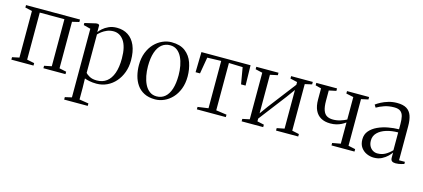

<svg xmlns="http://www.w3.org/2000/svg" viewBox="-59 -1023 3842 1742"><g transform="rotate(15 1862.5 -151.5)"><path d="M20.5 0V-23L86.5 -37V-474.5L21 -489.5V-512.5H528V-489.5L463 -474V-37L529 -23V0H321.5V-23L390.5 -37V-479H159V-37L228.5 -23V0Z M577 226V203L640 188.5V-456L574 -473V-492.5L679 -517H698.5L709 -508.5V-443Q719 -457.5 740.8 -477.2Q762.5 -497 795.8 -512.2Q829 -527.5 872.5 -527.5Q933 -527.5 977.5 -498.8Q1022 -470 1046.5 -413.5Q1071 -357 1071 -273.5Q1071 -213 1052 -161.2Q1033 -109.5 999.2 -70.8Q965.5 -32 920 -10.5Q874.5 11 821.5 11Q785.5 11 754.8 4.8Q724 -1.5 709.5 -8L711.5 80.5V189L798.5 203V226ZM817 -18Q871 -18 908.8 -46.5Q946.5 -75 966.5 -131Q986.5 -187 986.5 -269Q986.5 -325.5 976.5 -367Q966.5 -408.5 947.8 -435.2Q929 -462 904.5 -475.2Q880 -488.5 850.5 -488.5Q818 -488.5 790.5 -477Q763 -465.5 743 -450Q723 -434.5 711.5 -422V-60.5Q721.5 -48 748.2 -33Q775 -18 817 -18Z M1151 -253Q1151 -318.5 1171.2 -370Q1191.5 -421.5 1225.2 -456.8Q1259 -492 1300.8 -510.5Q1342.5 -529 1385.5 -529Q1466.5 -529 1514.8 -491.8Q1563 -454.5 1584 -394.2Q1605 -334 1605 -266Q1605 -200.5 1585 -148.8Q1565 -97 1531.5 -61.5Q1498 -26 1456.5 -7.5Q1415 11 1371.5 11Q1311 11 1268.8 -10.8Q1226.5 -32.5 1200.8 -69.8Q1175 -107 1163 -154.5Q1151 -202 1151 -253ZM1378.5 -19Q1423.5 -19 1456 -46Q1488.5 -73 1505.8 -125.8Q1523 -178.5 1523 -256Q1523 -300.5 1515 -343.8Q1507 -387 1490 -422Q1473 -457 1445.8 -478Q1418.5 -499 1379.5 -499Q1334 -499 1301.2 -472.5Q1268.5 -446 1250.8 -393.5Q1233 -341 1233 -263Q1233 -217.5 1241.2 -174Q1249.5 -130.5 1266.8 -95.5Q1284 -60.5 1311.8 -39.8Q1339.5 -19 1378.5 -19Z M1763 0V-23L1862.5 -37V-481.5L1732.5 -477.5L1706 -322.5H1664.5L1668.5 -512.5H2130L2134 -322.5H2091.5L2065 -477.5L1935 -481.5V-37L2035 -23V0Z M2183.5 0V-23L2250 -37V-474.5L2184 -489.5V-512.5H2392.5V-489.5L2322 -474.5V-112L2378 -189.5L2577 -449V-474.5L2511 -489.5V-512.5H2714.5V-489.5L2649 -474.5V-37L2715 -23V0H2506.5V-23L2577 -37V-400L2519 -320L2322 -63V-37L2386 -23V0Z M3027.5 0V-23L3105 -37V-236.5Q3088 -223.5 3066.5 -212.8Q3045 -202 3019.5 -195.8Q2994 -189.5 2964 -189.5Q2912 -189.5 2876 -209.8Q2840 -230 2821 -270Q2802 -310 2802 -370.5V-475L2747.5 -489.5V-512.5H2942.5V-489.5L2874.5 -475V-380Q2874.5 -322.5 2886.2 -289.8Q2898 -257 2921.2 -243.5Q2944.5 -230 2979 -230Q3014.5 -230 3048.5 -240.8Q3082.5 -251.5 3105 -264V-475L3036 -489.5V-512.5H3243.5V-489.5L3177.5 -475V-37L3243.5 -23V0Z M3426 8Q3392 8 3359.2 -6.2Q3326.5 -20.5 3305 -50.2Q3283.5 -80 3283.5 -126.5Q3283.5 -173.5 3311.5 -206.2Q3339.5 -239 3384.5 -259.8Q3429.5 -280.5 3481.5 -290Q3533.5 -299.5 3581.5 -300V-349.5Q3581.5 -391 3574.8 -420.2Q3568 -449.5 3548.2 -465.2Q3528.5 -481 3489 -481Q3438.5 -481 3397.2 -467Q3356 -453 3325.5 -434.5L3310 -459.5Q3327.5 -473 3356.8 -488.5Q3386 -504 3423.8 -515.2Q3461.5 -526.5 3504.5 -526.5Q3561 -526.5 3593.8 -506.5Q3626.5 -486.5 3640.5 -447Q3654.5 -407.5 3654.5 -349V-28.5H3709.5V-8.5Q3698.5 -5 3686 -1.5Q3673.5 2 3659.5 4.2Q3645.5 6.5 3630 6.5Q3608 6.5 3596 -2.5Q3584 -11.5 3584 -34.5V-82.5Q3575 -67.5 3553.2 -46Q3531.5 -24.5 3499.5 -8.2Q3467.5 8 3426 8ZM3447.5 -37.5Q3488.5 -37.5 3520.8 -55.5Q3553 -73.5 3581.5 -103V-270.5Q3521 -270.5 3471 -255Q3421 -239.5 3391 -209.5Q3361 -179.5 3361 -136Q3361 -105 3373 -83Q3385 -61 3404.8 -49.2Q3424.5 -37.5 3447.5 -37.5Z"/></g></svg>

Font: Merriweather 120pt Light
Style: Regular
Weight: 300
Version: Version 2.100